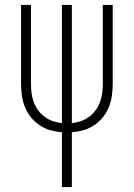

<svg xmlns="http://www.w3.org/2000/svg" viewBox="-20 -755 540 775"><path d="M230 0V-221Q206 -223 183 -229.5Q160 -236 140 -249.5Q120 -263 105 -281.5Q90 -300 81 -322Q72 -344 68.5 -368Q65 -392 65 -416V-735H105V-416Q105 -397 107.5 -378.5Q110 -360 116.5 -342.5Q123 -325 134.5 -309.5Q146 -294 161 -283Q176 -272 193.5 -266Q211 -260 230 -258V-735H270V-258Q289 -260 306.5 -266Q324 -272 339 -283Q354 -294 365.5 -309.5Q377 -325 383.5 -342.5Q390 -360 392.5 -378.5Q395 -397 395 -416V-735H435V-416Q435 -392 431.5 -368Q428 -344 419 -322Q410 -300 395 -281.5Q380 -263 360 -249.5Q340 -236 317 -229.5Q294 -223 270 -221V0Z"/></svg>

Font: Iosevka SS04 Extralight
Style: Regular
Weight: 200
Monospace: yes
Designer: Belleve Invis
Foundry: Belleve Invis
Version: Version 19.0.0; ttfautohint (v1.8.4)